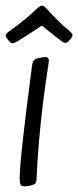

<svg xmlns="http://www.w3.org/2000/svg" viewBox="-36 -656 278 683"><path d="M94 -19Q98 -102 103 -157Q114 -285 137 -432Q139 -443 136 -448Q133 -453 125 -453Q115 -453 100 -449Q88 -446 83.5 -440Q79 -434 77 -415Q34 -89 34 -21Q34 -5 37.5 1Q41 7 52 7Q55 7 69 5Q84 1 88.5 -2Q93 -5 94 -19ZM130 -551 182 -510Q193 -503 196 -503Q203 -503 213 -515Q214 -516 218 -521Q222 -526 222 -530Q222 -536 212 -545Q190 -563 169.5 -583.5Q149 -604 127 -628Q119 -636 113 -636Q109 -636 102 -631Q69 -601 50.5 -585.5Q32 -570 -3 -545Q-16 -536 -16 -530Q-16 -526 -8 -515Q2 -502 8 -502Q12 -502 22 -507Q49 -522 113 -565Z"/></svg>

Font: Farsan
Style: Regular
Weight: 400
Version: Version 1.001g;PS 1.001;hotconv 1.0.86;makeotf.lib2.5.63406 